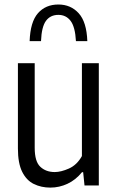

<svg xmlns="http://www.w3.org/2000/svg" viewBox="-20 -823 522 852"><path d="M203.5 9.5Q163 9.5 130.2 -6.5Q97.5 -22.5 78.5 -60.5Q59.5 -98.5 59.5 -164V-542.5H134V-167Q134 -106 159 -82.8Q184 -59.5 223 -59.5Q250.5 -59.5 286 -75.2Q321.5 -91 343.5 -130.5V-542.5H418.5V0H355L349 -59H344Q316 -24.5 279.5 -7.5Q243 9.5 203.5 9.5ZM111.5 -640.5Q114.5 -726 148.5 -764.5Q182.5 -803 239 -803Q294 -803 329.2 -764.2Q364.5 -725.5 367.5 -640.5H317Q313.5 -704 293.2 -730.5Q273 -757 239 -757Q203.5 -757 184 -730.5Q164.5 -704 162 -640.5Z"/></svg>

Font: Encode Sans Cnd
Style: Regular
Weight: 400
Width: 3
Designer: Multiple Designers
Foundry: Impallari Type
Version: Version 3.002; ttfautohint (v1.8.3) -l 8 -r 50 -G 200 -x 14 